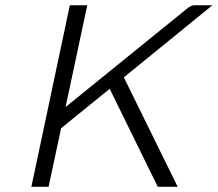

<svg xmlns="http://www.w3.org/2000/svg" viewBox="-20 -715 833 735"><path d="M100.1 0 247.1 -693.8 248 -694.8H314L231 -305.2L693.8 -680.2Q711.9 -695.3 724.1 -694.8H793L454.1 -418.9L660.2 0H584L399.9 -375L213.9 -224.1L166 0Z"/></svg>

Font: CMU Bright
Style: Oblique
Weight: 500
Italic angle: -12°
Version: Version 0.7.0